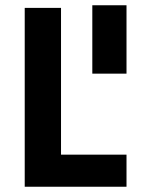

<svg xmlns="http://www.w3.org/2000/svg" viewBox="-20 -710 538 730"><path d="M461 -690V-430H331V-690ZM212 -122H461V0H74V-680H212Z"/></svg>

Font: Cairo
Style: Bold
Weight: 700
Designer: Mohamed Gaber
Foundry: Kief Type Foundry
Version: Version 2.100